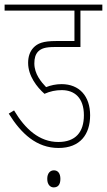

<svg xmlns="http://www.w3.org/2000/svg" viewBox="-20 -642 464 833"><path d="M248 -251C303 -251 344 -218 344 -142C344 -69 308 -26 233 -26C151 -26 89 -82 41 -163L18 -149C72 -62 139 0 234 0C328 0 371 -59 371 -142C371 -224 325 -277 247 -277C223 -277 200 -272 180 -264C159 -286 129 -321 129 -367C129 -390 134 -406 145 -418C159 -432 177 -438 217 -438H329V-596H424V-622H0V-596H303V-464H223C167 -464 143 -454 125 -435C109 -418 102 -395 102 -369C102 -313 140 -264 173 -235C198 -246 221 -251 248 -251ZM185 134C185 160 199 171 213 171C230 171 242 161 242 134C242 110 231 97 214 97C198 97 185 109 185 134Z"/></svg>

Font: Noto Sans ExtraCondensed Thin
Style: Italic
Weight: 100
Width: 2
Italic angle: -12°
Designer: Monotype Design Team
Foundry: Monotype Imaging Inc.
Version: Version 2.013